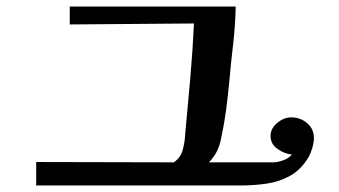

<svg xmlns="http://www.w3.org/2000/svg" viewBox="-20 -635 1040 589"><path d="M943 -211Q943 -240 922 -257.5Q901 -275 873 -275Q851 -275 830.5 -258Q810 -241 810 -218Q810 -193 831.5 -178Q853 -163 875 -161Q867 -150 849.5 -143.5Q832 -137 818 -137H621Q638 -155 646.5 -173Q655 -191 659 -214Q668 -255 673.5 -297Q679 -339 683 -380Q688 -439 695 -498Q702 -557 703 -615H194V-560L575 -563Q571 -478 563.5 -392.5Q556 -307 548 -222Q547 -199 540.5 -175Q534 -151 513 -137Q407 -137 302 -137.5Q197 -138 91 -138V-66H717Q758 -66 797 -71.5Q836 -77 869.5 -95.5Q903 -114 926 -152Q933 -164 938 -181Q943 -198 943 -211Z"/></svg>

Font: UoqMunThenKhung
Style: Regular
Weight: 400
Designer: Font-Kai, 金井和夫, 宇文滿月
Foundry: Kazuo Kanai, Moonlit Owen
Version: Version 1.197